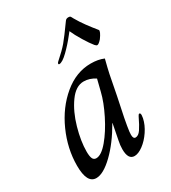

<svg xmlns="http://www.w3.org/2000/svg" viewBox="-179 -812 813 914"><g transform="rotate(-30 227.0 -355.0)"><path d="M27 -87Q27 -180 67.5 -270.5Q108 -361 177 -418.5Q246 -476 326 -476Q367 -476 397 -463Q384 -412 379 -388L358 -280Q330 -152 324 -103Q323 -96 323 -86Q323 -64 336 -64Q352 -64 366 -84.5Q380 -105 398 -143Q399 -144 401.5 -149Q404 -154 408 -154Q414 -154 414 -142L412 -126Q405 -93 383.5 -61Q362 -29 335.5 -9.5Q309 10 288 10Q253 10 253 -47Q253 -69 258 -92L275 -179H274Q226 -95 171.5 -42.5Q117 10 78 10Q27 10 27 -87ZM301 -335 317 -399Q287 -419 254 -419Q211 -419 175.5 -369.5Q140 -320 120 -249.5Q100 -179 100 -122Q100 -97 105.5 -84.5Q111 -72 125 -72Q153 -72 189.5 -115.5Q226 -159 257.5 -222Q289 -285 301 -335ZM386 -544Q371 -562 349 -598Q327 -634 316 -660L304 -645Q275 -608 244 -578Q213 -548 196 -548Q192 -548 192 -552Q192 -557 198 -562Q239 -598 260 -623Q281 -648 326 -711Q332 -720 344 -720Q352 -720 354.5 -717.5Q357 -715 363 -703Q379 -675 398.5 -648.5Q418 -622 440 -595Q443 -591 438 -580Q433 -569 422 -554Q406 -536 398 -536Q393 -536 386 -544Z"/></g></svg>

Font: Charm
Style: Regular
Weight: 400
Designer: Katatrad Aksorn Co.,Ltd.
Foundry: Cadson Demak Co.,Ltd.
Version: Version 1.001